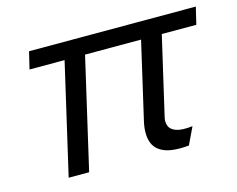

<svg xmlns="http://www.w3.org/2000/svg" viewBox="-77 -612 894 725"><g transform="rotate(-15 370.0 -249.0)"><path d="M109 0 209 -433H72L88 -500H740L724 -433H589L518 -126Q514 -109 519.5 -93.5Q525 -78 546.5 -70Q568 -62 611 -67L579 0Q517 6 482.5 -8Q448 -22 438 -54.5Q428 -87 439 -134L508 -433H289L189 0Z"/></g></svg>

Font: Work Sans
Style: Italic
Weight: 400
Italic angle: -13°
Designer: Wei Huang
Foundry: Wei Huang
Version: Version 2.012